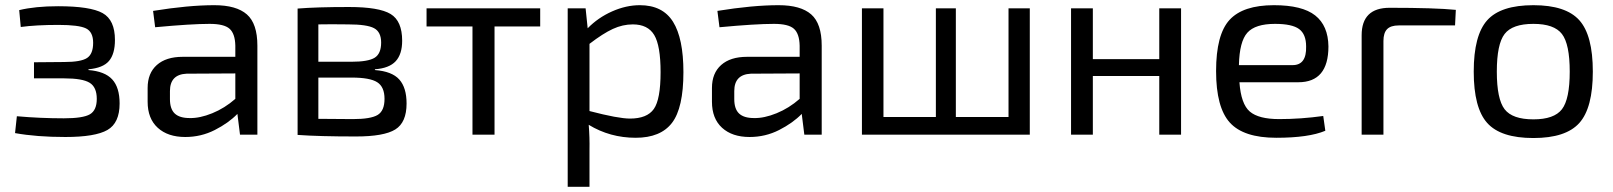

<svg xmlns="http://www.w3.org/2000/svg" viewBox="-20 -519 6215 740"><path d="M204 -495Q328 -495 375.5 -468.5Q423 -442 423 -365Q423 -311 400 -284Q377 -257 321 -252V-249Q384 -244 412.5 -213Q441 -182 441 -120Q441 -45 394 -18Q347 9 232 9Q121 9 38 -6L45 -71Q135 -63 226 -63Q300 -63 326.5 -78.5Q353 -94 353 -138Q353 -183 325.5 -200Q298 -217 227 -217H111V-279L227 -280Q292 -280 315.5 -295.5Q339 -311 339 -354Q339 -396 311.5 -409.5Q284 -423 205 -423Q119 -423 60 -415L54 -480Q116 -495 204 -495Z M806 -499Q891 -499 931.5 -463.5Q972 -428 972 -343V0H905L895 -80Q861 -45 808 -18Q755 9 694 9Q627 9 588 -26.5Q549 -62 549 -127V-180Q549 -237 584.5 -268.5Q620 -300 684 -300H887V-343Q886 -389 865 -408Q844 -427 788 -427Q717 -427 578 -414L570 -477Q706 -499 806 -499ZM711 -64Q750 -63 798 -82.5Q846 -102 887 -138V-236L699 -235Q635 -232 635 -168V-137Q635 -99 653.5 -81.5Q672 -64 711 -64Z M1425 -252V-249Q1491 -244 1519 -212.5Q1547 -181 1547 -120Q1547 -47 1503.5 -20Q1460 7 1352 7Q1210 7 1127 1V-486Q1200 -492 1325 -492Q1441 -492 1485.5 -465Q1530 -438 1530 -362Q1530 -310 1505 -283Q1480 -256 1425 -252ZM1322 -425Q1253 -426 1207 -425V-281H1335Q1399 -281 1424 -296.5Q1449 -312 1449 -355Q1449 -396 1421.5 -410.5Q1394 -425 1322 -425ZM1207 -61 1340 -60Q1409 -60 1435.5 -76Q1462 -92 1462 -138Q1462 -184 1434 -202Q1406 -220 1335 -220H1207Z M2062 -417H1886V0H1801V-417H1624V-487H2062Z M2446 -499Q2534 -499 2574 -435Q2614 -371 2614 -241Q2614 -103 2570 -45.5Q2526 12 2430 12Q2331 12 2249 -38Q2253 11 2252 60V201H2168V-487H2237L2245 -410Q2285 -451 2339 -475Q2393 -499 2446 -499ZM2408 -62Q2474 -62 2500 -99Q2526 -136 2526 -241Q2526 -343 2501.5 -384Q2477 -425 2419 -425Q2380 -425 2342 -407.5Q2304 -390 2252 -350V-91Q2363 -62 2408 -62Z M2981 -499Q3066 -499 3106.5 -463.5Q3147 -428 3147 -343V0H3080L3070 -80Q3036 -45 2983 -18Q2930 9 2869 9Q2802 9 2763 -26.5Q2724 -62 2724 -127V-180Q2724 -237 2759.5 -268.5Q2795 -300 2859 -300H3062V-343Q3061 -389 3040 -408Q3019 -427 2963 -427Q2892 -427 2753 -414L2745 -477Q2881 -499 2981 -499ZM2886 -64Q2925 -63 2973 -82.5Q3021 -102 3062 -138V-236L2874 -235Q2810 -232 2810 -168V-137Q2810 -99 2828.5 -81.5Q2847 -64 2886 -64Z M3949 -487V0H3302V-487H3385V-68H3587V-487H3664V-68H3867V-487Z M4532 -487V0H4448V-226H4192V0H4108V-487H4192V-291H4448V-487Z M4910 -60Q4994 -60 5080 -72L5088 -15Q5024 12 4899 12Q4773 12 4720 -46.5Q4667 -105 4667 -245Q4667 -386 4719 -442.5Q4771 -499 4890 -499Q4999 -499 5049 -459.5Q5099 -420 5100 -340Q5100 -202 4984 -202H4757Q4763 -118 4797 -89Q4831 -60 4910 -60ZM4894 -427Q4818 -427 4787.5 -393Q4757 -359 4755 -268H4962Q5016 -268 5014 -340Q5014 -387 4987 -407Q4960 -427 4894 -427Z M5336 -489Q5511 -489 5591 -481L5588 -421H5371Q5340 -421 5326 -406.5Q5312 -392 5312 -361V0H5228V-383Q5228 -489 5336 -489Z M5890 -499Q6015 -499 6067 -441Q6119 -383 6119 -243Q6119 -103 6067 -45Q6015 13 5890 13Q5764 13 5712 -45Q5660 -103 5660 -243Q5660 -383 5712 -441Q5764 -499 5890 -499ZM5890 -427Q5809 -427 5779 -388Q5749 -349 5749 -243Q5749 -137 5779 -98Q5809 -59 5890 -59Q5970 -59 6000 -98Q6030 -137 6030 -243Q6030 -349 6000 -388Q5970 -427 5890 -427Z"/></svg>

Font: Exo 2
Style: Regular
Weight: 400
Designer: Natanael Gama
Version: Version 1.001;PS 001.001;hotconv 1.0.70;makeotf.lib2.5.58329